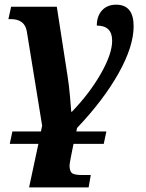

<svg xmlns="http://www.w3.org/2000/svg" viewBox="-20 -565 626 825"><path d="M145 53.2H22L33.2 0H155.8L161.1 -24.9L95.2 -430.2Q86.4 -482.9 25.9 -482.9H16.1L27.8 -536.1H224.1L270 -240.2Q276.9 -196.8 280.8 -149.9L286.1 -85H289.1Q365.7 -164.6 413.8 -249.3Q461.9 -334 461.9 -390.1Q461.9 -455.1 396 -455.1Q396 -496.1 418.5 -520.5Q440.9 -544.9 479 -544.9Q554.2 -544.9 554.2 -452.1Q554.2 -365.7 489.5 -250.2Q424.8 -134.8 311 -15.1L308.1 0H437L425.8 53.2H295.9L286.1 102.1Q278.8 138.7 278.8 145Q278.8 168 287.8 177.5Q296.9 187 332 187H370.1L360.8 240.2H105Z"/></svg>

Font: Droid Serif
Style: Bold Italic
Weight: 700
Italic angle: -12°
Designer: Monotype Design team
Foundry: Monotype Imaging Inc.
Version: Version 1.03